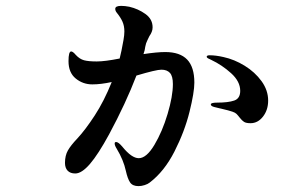

<svg xmlns="http://www.w3.org/2000/svg" viewBox="-20 -600 1040 653"><path d="M641 -319Q641 -286 624.5 -219.5Q608 -153 573.5 -85Q539 -17 489 21Q483 26 472 29.5Q461 33 451 33Q431 33 422.5 20.5Q414 8 408 -19Q400 -56 377 -94Q370 -105 370 -112Q370 -117 375 -117Q383 -117 397 -100Q428 -62 452 -62Q478 -62 505 -107Q532 -152 550 -212.5Q568 -273 568 -314Q568 -341 558 -352Q548 -363 529 -363Q511 -363 444 -343Q408 -249 351 -143Q314 -75 286 -42.5Q258 -10 236 -10Q219 -10 210 -19.5Q201 -29 201 -46Q201 -71 211 -88.5Q221 -106 243 -129Q270 -158 302 -207Q334 -256 360 -321Q323 -313 294 -313Q262 -313 237.5 -333Q213 -353 213 -392Q213 -425 222 -425Q228 -425 238 -413Q251 -399 266 -395Q281 -391 309 -391Q337 -391 387 -401Q393 -424 400 -464Q403 -481 403 -493Q403 -512 396.5 -526.5Q390 -541 377 -557Q372 -563 372 -570Q372 -580 392 -580Q405 -580 420 -577Q450 -570 474.5 -552.5Q499 -535 499 -507Q499 -499 496 -491.5Q493 -484 488 -477Q487 -474 481.5 -463.5Q476 -453 474 -441Q473 -430 468 -416Q514 -423 542 -423Q592 -423 616.5 -397.5Q641 -372 641 -319ZM892 -258Q892 -226 874.5 -203.5Q857 -181 832 -181Q817 -181 810 -185.5Q803 -190 796 -199Q789 -208 784.5 -212.5Q780 -217 771 -220Q760 -224 730 -231Q733 -230 709 -236Q697 -239 697 -245Q697 -251 719 -251Q756 -251 776.5 -258Q797 -265 797 -291Q797 -323 766 -351Q735 -379 699 -396L693 -399Q683 -403 683 -407Q683 -412 693 -412Q714 -412 740 -406Q777 -398 812 -376.5Q847 -355 869.5 -324Q892 -293 892 -258Z"/></svg>

Font: Shippori Antique
Style: Regular
Weight: 400
Designer: FONTDASU
Foundry: FONTDASU / Google Inc. / but / Adobe
Version: Version 2.001